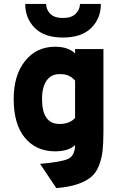

<svg xmlns="http://www.w3.org/2000/svg" viewBox="-20 -762 624 982"><path d="M109 -742H216Q216 -713 237 -691.5Q258 -670 302 -670Q346 -670 367.5 -692Q389 -714 389 -742H496Q496 -668 446.5 -619Q397 -570 302 -570Q207 -570 158 -619Q109 -668 109 -742ZM364 -511H509V-89Q509 -29 504.5 10.5Q500 50 485.5 86.5Q471 123 444.5 144.5Q418 166 374.5 180.5Q331 195 268 200L185 76Q292 67 327.5 51Q363 35 364 -20Q330 12 262 12Q165 12 107.5 -57Q50 -126 50 -256Q50 -378 108.5 -450.5Q167 -523 262 -523Q328 -523 364 -489ZM364 -159V-350Q363 -351 356.5 -357.5Q350 -364 345.5 -367Q341 -370 332 -374.5Q323 -379 311 -381Q299 -383 284 -383Q242 -383 218.5 -350Q195 -317 195 -256Q195 -128 284 -128Q337 -128 364 -159Z"/></svg>

Font: Overpass Heavy
Style: Regular
Weight: 900
Designer: Delve Withrington, Thomas Jockin
Foundry: Delve Fonts
Version: Version 3.000;DELV;Overpass